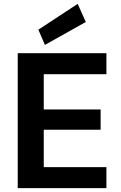

<svg xmlns="http://www.w3.org/2000/svg" viewBox="-20 -976 628 996"><path d="M72 0V-700H532V-591H207V-408H502V-303H207V-109H532V0ZM213 -743 179 -822 383 -956 425 -862Z"/></svg>

Font: DM Sans 11pt
Style: Bold
Weight: 700
Version: Version 4.004;gftools[0.9.30]